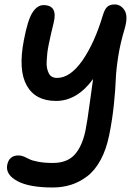

<svg xmlns="http://www.w3.org/2000/svg" viewBox="-20 -580 627 860"><path d="M215.8 259.8Q110.8 259.8 57.6 231Q4.4 202.1 12.2 159.2Q20.5 116.2 63 116.2Q75.2 116.2 87.9 121.6Q100.6 127 112.1 133.1Q123.5 139.2 150.9 144.5Q178.2 149.9 216.8 149.9Q280.8 149.9 314.5 112.5Q348.1 75.2 362.8 4.9Q371.6 -39.1 381.6 -115.5Q391.6 -191.9 397 -226.1Q325.2 -127.9 231 -127.9Q138.2 -127.9 99.6 -197.3Q61 -266.6 86.9 -399.9Q104 -490.7 125.5 -523.9Q147 -557.1 174.8 -557.1Q240.2 -557.1 220.2 -477.1Q213.4 -449.7 208.7 -429.2Q204.1 -408.7 199 -384.3Q193.8 -359.9 191.9 -342.3Q189.9 -324.7 189 -305.9Q188 -287.1 190.7 -274.7Q193.4 -262.2 198.5 -251.7Q203.6 -241.2 213.1 -236.1Q222.7 -231 235.8 -231Q294.4 -231 348.9 -308.8Q403.3 -386.7 440.9 -512.2Q449.2 -539.6 460.9 -549.8Q472.7 -560.1 493.2 -560.1Q521.5 -560.1 538.1 -533.4Q554.7 -506.8 538.1 -450.2Q518.6 -385.7 509.3 -325.7Q500 -265.6 498.5 -223.1Q497.1 -180.7 490.2 -113Q483.4 -45.4 469.2 24.9Q456.1 89.8 430.2 137.2Q404.3 184.6 369.6 210.4Q335 236.3 297.1 248Q259.3 259.8 215.8 259.8Z"/></svg>

Font: Shantell Sans Irregular
Style: Italic
Weight: 500
Italic angle: -11.31°
Designer: Stephen Nixon, Anya Danilova, Shantell Martin
Foundry: Arrow Type
Version: Version 1.006;[9816181b4]